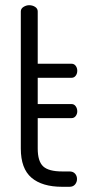

<svg xmlns="http://www.w3.org/2000/svg" viewBox="-20 -718 339 738"><path d="M219 0Q142 0 101 -35Q60 -70 60 -147V-674Q60 -685 70.5 -691.5Q81 -698 92 -698Q105 -698 115 -691.5Q125 -685 125 -674V-473H255Q265 -473 271 -465Q277 -457 277 -446Q277 -435 271 -427Q265 -419 255 -419H125V-318H255Q265 -318 271 -309.5Q277 -301 277 -290Q277 -280 271 -272Q265 -264 255 -264H125V-147Q125 -98 146 -78.5Q167 -59 219 -59H247Q261 -59 268.5 -50.5Q276 -42 276 -30Q276 -18 268.5 -9Q261 0 247 0Z"/></svg>

Font: Dosis
Style: Regular
Weight: 400
Designer: EdgarTolentino, PabloImpallari, IginoMarini
Foundry: EdgarTolentino, PabloImpallari, IginoMarini
Version: Version 3.001; ttfautohint (v1.8.2)